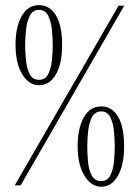

<svg xmlns="http://www.w3.org/2000/svg" viewBox="-20 -722 544 748"><path d="M132 -390Q92.5 -390 66.5 -433Q40.5 -476 40.5 -547.5Q40.5 -617 64.5 -659.5Q88.5 -702 132 -702Q173.5 -702 197.8 -662.5Q222 -623 222 -547.5Q222 -473.5 197.5 -431.8Q173 -390 132 -390ZM37.5 0 442 -700H464L60.5 0ZM132 -411Q156.5 -411 167.8 -433.5Q179 -456 182.2 -487.8Q185.5 -519.5 185.5 -546.5Q185.5 -574 182.2 -606Q179 -638 167.8 -660.8Q156.5 -683.5 132 -683.5Q107.5 -683.5 96 -660.5Q84.5 -637.5 81.2 -605.2Q78 -573 78 -545.5Q78 -518 81.2 -486.5Q84.5 -455 95.8 -433Q107 -411 132 -411ZM374.5 5.5Q335 5.5 308.8 -37.8Q282.5 -81 282.5 -152Q282.5 -222 306.5 -264.8Q330.5 -307.5 374.5 -307.5Q416 -307.5 439.8 -267.8Q463.5 -228 463.5 -152Q463.5 -79 439.2 -36.8Q415 5.5 374.5 5.5ZM374.5 -16.5Q398.5 -16.5 409.8 -38.8Q421 -61 424 -92.5Q427 -124 427 -151Q427 -178.5 424 -210.5Q421 -242.5 409.8 -265.2Q398.5 -288 374.5 -288Q349.5 -288 338 -265Q326.5 -242 323.2 -209.8Q320 -177.5 320 -150Q320 -122.5 323 -91.2Q326 -60 337.5 -38.2Q349 -16.5 374.5 -16.5Z"/></svg>

Font: Imbue 50pt ExtraLight
Style: Regular
Weight: 200
Designer: Tyler Finck
Foundry: Etcetera Type Company
Version: Version 1.102; ttfautohint (v1.8.3)